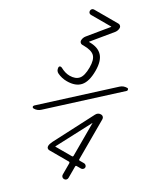

<svg xmlns="http://www.w3.org/2000/svg" viewBox="-231 -819 963 1127"><g transform="rotate(30 250.0 -255.0)"><path d="M382.8 72.3V-148.4V-149.4L381.8 -148.4L262.7 78.1V79.1L263.7 80.1H375Q382.8 80.1 382.8 72.3ZM428.7 80.1H458Q464.8 80.1 470.7 85.4Q476.6 90.8 476.6 98.1Q476.6 105.5 470.7 110.8Q464.8 116.2 458 116.2H428.7Q421.9 116.2 421.9 123V200.2Q421.9 208 416.5 213.9Q411.1 219.7 402.3 219.7Q393.6 219.7 388.2 213.9Q382.8 208 382.8 200.2V125Q382.8 116.2 375 116.2H243.2Q235.4 116.2 230 111.3Q224.6 106.4 224.6 97.7Q224.6 84 234.4 64.5L371.1 -199.2Q380.9 -217.8 401.4 -217.8Q410.2 -217.8 416 -211.9Q421.9 -206.1 421.9 -197.3V73.2Q421.9 80.1 428.7 80.1ZM57.6 -730.5H223.6Q230.5 -730.5 236.3 -725.1Q242.2 -719.7 242.2 -711.9Q242.2 -694.3 231.4 -679.7L127 -552.7V-551.8V-550.8H131.8Q188.5 -550.8 216.8 -520Q245.1 -489.3 245.1 -422.9Q245.1 -351.6 216.8 -318.8Q188.5 -286.1 128.9 -286.1Q94.7 -286.1 64.5 -300.8Q46.9 -309.6 45.9 -332Q45.9 -338.9 51.3 -341.3Q56.6 -343.8 63.5 -340.8Q96.7 -322.3 127 -322.3Q166 -322.3 185.5 -344.2Q205.1 -366.2 205.1 -422.9Q205.1 -475.6 184.1 -496.1Q163.1 -516.6 110.4 -516.6H100.6Q92.8 -516.6 87.4 -522.5Q82 -528.3 82 -535.2Q82 -553.7 93.8 -568.4L195.3 -692.4V-693.4V-694.3H57.6Q49.8 -694.3 44.9 -699.2Q40 -704.1 40 -711.9Q40 -719.7 44.9 -725.1Q49.8 -730.5 57.6 -730.5ZM41 -49.8Q34.2 -49.8 31.7 -55.7Q29.3 -61.5 35.2 -67.4L413.1 -413.1Q430.7 -429.7 457 -429.7Q462.9 -429.7 464.8 -423.3Q466.8 -417 462.9 -413.1L85 -67.4Q66.4 -49.8 41 -49.8Z"/></g></svg>

Font: Rounded-X Mgen+ 1m light
Style: Regular
Weight: 200
Designer: [Source Han Sans]
Ryoko NISHIZUKA  (kana & ideographs); Paul D. Hunt (Latin, Greek & Cyrillic); Wenlong ZHANG  (bopomofo
Version: Version 1.059.20150602